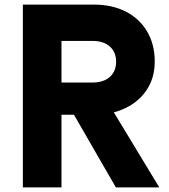

<svg xmlns="http://www.w3.org/2000/svg" viewBox="-20 -820 740 840"><path d="M80 0V-800H389Q470 -800 530 -769.5Q590 -739 623.5 -682.5Q657 -626 657 -551Q657 -481 623 -428.5Q589 -376 528.5 -347Q468 -318 389 -318H249V0ZM487 0 288 -345H468L677 0ZM249 -459H385Q433 -459 460.5 -483.5Q488 -508 488 -550Q488 -592 460.5 -616.5Q433 -641 385 -641H249Z"/></svg>

Font: Martian Mono
Style: Bold
Weight: 700
Designer: Roman Shamin
Foundry: Evil Martians
Version: Version 1.000